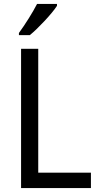

<svg xmlns="http://www.w3.org/2000/svg" viewBox="-20 -964 508 984"><path d="M272 -934V-944H170C147 -899 109 -839 77 -795V-784H133C177 -820 247 -895 272 -934ZM88 0H446V-79H176V-714H88Z"/></svg>

Font: Noto Sans Thai Looped SemiCondensed
Style: Regular
Weight: 400
Width: 4
Designer: Sasikarn Vongin, Ben Mitchell
Foundry: The Fontpad Ltd
Version: Version 1.001